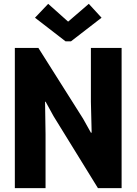

<svg xmlns="http://www.w3.org/2000/svg" viewBox="-20 -966 701 986"><path d="M56.2 0V-719.7H177.2L406.7 -356.4L446.8 -284.7H450.7L446.8 -442.9V-719.7H604.5V0H482.9L254.9 -369.6L214.4 -443.4H211.4L213.9 -276.9V0ZM227.5 -946.3 329.1 -855.5H330.6L436 -946.3L501.5 -875L344.7 -753.9H316.4L159.7 -875Z"/></svg>

Font: Reddit Sans Condensed ExtraBold
Style: Regular
Weight: 800
Designer: Stephen Hutchings
Foundry: Reddit
Version: Version 1.014